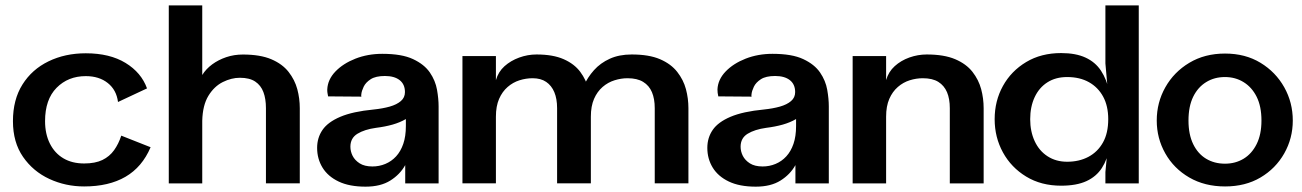

<svg xmlns="http://www.w3.org/2000/svg" viewBox="-20 -680 4830 712"><path d="M292.1 11.4Q223.3 11.4 163.1 -16.4Q102.9 -44.2 65.5 -98.2Q28 -152.2 28 -230.8Q28 -310.5 63.3 -366.6Q98.5 -422.7 159.9 -452.5Q221.3 -482.4 298.1 -482.4Q387 -482.4 445.6 -446.6Q504.1 -410.9 525.2 -352.2L417.6 -301.8Q411.9 -346.5 379.7 -372.1Q347.5 -397.7 298.1 -397.7Q232.5 -397.7 189.8 -354.4Q147.1 -311.1 147.1 -230.8Q147.1 -183.5 164.9 -147.7Q182.8 -111.9 215.1 -92.9Q247.3 -73.8 292.1 -73.8Q333 -73.8 359.7 -86.7Q386.4 -99.7 403.1 -123.1Q419.8 -146.5 429.7 -177L538.5 -134Q507.1 -60.3 445.3 -24.4Q383.5 11.4 292.1 11.4Z M605.9 0V-660H730V-401.9Q744 -424.5 766.9 -441.3Q789.8 -458.1 818.9 -468Q848 -477.8 880.6 -477.8Q945 -477.8 986.1 -460.3Q1027.1 -442.8 1050.2 -413.3Q1073.2 -383.8 1082.5 -349.3Q1091.7 -314.8 1091.7 -278.7V-0.2H966.2V-278.7Q966.2 -313.7 956.8 -338.5Q947.5 -363.4 926.5 -377.5Q905.5 -391.6 869.5 -391.6Q838.3 -391.6 806.2 -375.7Q774.2 -359.7 752.8 -324.7Q731.5 -289.7 730 -232.3V0Z M1335.7 12.2Q1275.5 12.2 1235.8 -6.8Q1196.1 -25.7 1176 -58.4Q1156 -91.1 1156 -131.6Q1156 -169.3 1176 -198.3Q1195.9 -227.3 1242.1 -246.9Q1288.3 -266.5 1365.5 -273.9Q1398.9 -277.3 1425.2 -284.7Q1451.5 -292.2 1466.6 -305.3Q1481.7 -318.3 1481.7 -338.5Q1481.7 -367.2 1462.2 -382.7Q1442.6 -398.2 1407.4 -398.2Q1373.1 -398.2 1354.6 -386.2Q1336.1 -374.2 1328.6 -358.4Q1321.1 -342.6 1319.9 -330.9Q1319.7 -327.7 1319.5 -325.5Q1319.3 -323.3 1320.4 -321.6L1196.7 -322.6Q1195.2 -329.7 1194.3 -335.9Q1193.4 -342.1 1193.6 -348.5Q1195.3 -385.1 1223.8 -414.8Q1252.3 -444.5 1298.1 -462.5Q1343.9 -480.4 1397.7 -480.4Q1470.1 -480.4 1511.7 -460.8Q1553.4 -441.3 1574.1 -411.1Q1594.7 -380.9 1600.6 -347.2Q1606.5 -313.5 1606.5 -285.5V0H1482.7V-67.7Q1463.4 -33 1427.3 -10.4Q1391.2 12.2 1335.7 12.2ZM1361.1 -62.7Q1386.4 -62.7 1409.1 -72.2Q1431.9 -81.7 1448.9 -100.2Q1465.9 -118.7 1475.5 -146.6Q1485.1 -174.5 1485.1 -212.6V-238.5Q1463.1 -225.7 1435.6 -217.9Q1408 -210.1 1374.1 -205.9Q1331.7 -200 1305.5 -184Q1279.4 -168 1279.4 -136Q1279.4 -118.5 1287.6 -102.1Q1295.9 -85.7 1313.8 -74.2Q1331.8 -62.7 1361.1 -62.7Z M1969.6 -478Q2030.7 -478 2070.3 -460.5Q2109.9 -443 2131.8 -413.5Q2153.7 -383.9 2162.4 -349.4Q2171.1 -314.8 2171.1 -278.7V-0.2H2045.9V-278.7Q2045.9 -313.7 2035.6 -338.2Q2025.3 -362.7 2005.4 -376.3Q1985.5 -389.9 1955.1 -389.9Q1930.7 -389.9 1906.5 -382.3Q1882.3 -374.7 1862.5 -357.5Q1842.6 -340.3 1830.8 -313.3Q1819 -286.3 1819 -247.2V-0.2H1694.9V-472H1819V-382.7Q1827.8 -413.8 1850.9 -434.5Q1873.9 -455.1 1905.5 -466.6Q1937 -478 1969.6 -478ZM2322.5 -478Q2386.9 -478 2427.5 -460.5Q2468.2 -443 2491.3 -413.5Q2514.5 -383.9 2523.7 -349.4Q2532.9 -314.8 2532.9 -278.7V-0.2H2408V-278.7Q2408 -313.7 2397.6 -338.2Q2387.3 -362.7 2365.1 -376.3Q2343 -389.9 2307.1 -389.9Q2283.5 -389.9 2259 -382.3Q2234.5 -374.7 2214.6 -357.5Q2194.7 -340.3 2182.9 -313.3Q2171.1 -286.3 2171.1 -247.2L2124.3 -292.9Q2129.3 -327.1 2144.1 -360.2Q2158.9 -393.3 2182.7 -419.8Q2206.5 -446.4 2241.3 -462.2Q2276.1 -478 2322.5 -478Z M2782.7 12.2Q2722.5 12.2 2682.8 -6.8Q2643.1 -25.7 2623 -58.4Q2603 -91.1 2603 -131.6Q2603 -169.3 2623 -198.3Q2642.9 -227.3 2689.1 -246.9Q2735.3 -266.5 2812.5 -273.9Q2845.9 -277.3 2872.2 -284.7Q2898.5 -292.2 2913.6 -305.3Q2928.7 -318.3 2928.7 -338.5Q2928.7 -367.2 2909.2 -382.7Q2889.6 -398.2 2854.4 -398.2Q2820.1 -398.2 2801.6 -386.2Q2783.1 -374.2 2775.6 -358.4Q2768.1 -342.6 2766.9 -330.9Q2766.7 -327.7 2766.5 -325.5Q2766.3 -323.3 2767.4 -321.6L2643.7 -322.6Q2642.2 -329.7 2641.3 -335.9Q2640.4 -342.1 2640.6 -348.5Q2642.3 -385.1 2670.8 -414.8Q2699.3 -444.5 2745.1 -462.5Q2790.9 -480.4 2844.7 -480.4Q2917.1 -480.4 2958.7 -460.8Q3000.4 -441.3 3021.1 -411.1Q3041.7 -380.9 3047.6 -347.2Q3053.5 -313.5 3053.5 -285.5V0H2929.7V-67.7Q2910.4 -33 2874.3 -10.4Q2838.2 12.2 2782.7 12.2ZM2808.1 -62.7Q2833.4 -62.7 2856.1 -72.2Q2878.9 -81.7 2895.9 -100.2Q2912.9 -118.7 2922.5 -146.6Q2932.1 -174.5 2932.1 -212.6V-238.5Q2910.1 -225.7 2882.6 -217.9Q2855 -210.1 2821.1 -205.9Q2778.7 -200 2752.5 -184Q2726.4 -168 2726.4 -136Q2726.4 -118.5 2734.6 -102.1Q2742.9 -85.7 2760.8 -74.2Q2778.8 -62.7 2808.1 -62.7Z M3416.6 -478Q3480.9 -478 3522.1 -460.5Q3563.2 -443 3586.3 -413.5Q3609.3 -383.9 3618.5 -349.4Q3627.7 -314.8 3627.7 -278.7V0H3502.2V-278.7Q3502.2 -313.7 3491.8 -338.2Q3481.3 -362.7 3459.7 -376.3Q3438 -389.9 3402.1 -389.9Q3377.7 -389.9 3353.5 -382.3Q3329.3 -374.7 3309.5 -357.5Q3289.6 -340.3 3277.8 -313.3Q3266 -286.3 3266 -247.2V0H3141.9V-472H3266V-383.1Q3274.9 -413.9 3297.9 -434.7Q3320.8 -455.5 3352.3 -466.8Q3383.9 -478 3416.6 -478Z M4202.9 0H4079.2V-41.9L4097.5 -238L4079.2 -444.9V-660H4202.9ZM3915.1 8.6Q3840.9 8.6 3785.4 -25.2Q3729.9 -58.9 3699.2 -114.9Q3668.5 -170.9 3668.5 -238Q3668.5 -305.7 3699.2 -361.2Q3729.9 -416.7 3785.4 -449.9Q3840.9 -483.2 3915.1 -483.2Q3969.3 -483.2 4005.6 -466.4Q4041.9 -449.7 4062.9 -417.7Q4084 -385.7 4093.7 -340.3Q4103.5 -294.9 4103.5 -238Q4103.5 -181.1 4095.2 -135.2Q4086.9 -89.3 4066.2 -57.2Q4045.5 -25.1 4008.8 -8.3Q3972.1 8.6 3915.1 8.6ZM3937.4 -80.2Q3982 -80.2 4016.4 -98.5Q4050.7 -116.8 4070.2 -151.7Q4089.7 -186.5 4089.7 -238Q4089.7 -286.9 4070.9 -321.5Q4052.1 -356.2 4018.2 -375.2Q3984.2 -394.3 3937.2 -394.3Q3894.7 -394.3 3864 -374.6Q3833.3 -355 3816.8 -319.5Q3800.3 -284 3800.3 -238Q3800.3 -192.6 3816.9 -156.6Q3833.5 -120.6 3864.8 -100.4Q3896 -80.2 3937.4 -80.2Z M4523 11.4Q4447.5 11.4 4390.2 -21.8Q4333 -55 4301.3 -111.1Q4269.6 -167.1 4269.6 -233Q4269.6 -299.9 4301.5 -356.4Q4333.3 -412.9 4390.4 -447.1Q4447.5 -481.4 4522.8 -481.4Q4598.1 -481.4 4654.4 -447.1Q4710.7 -412.9 4742.4 -356.4Q4774.1 -299.9 4774.1 -233Q4774.1 -167.1 4742.4 -111.1Q4710.6 -55 4654.4 -21.8Q4598.3 11.4 4523 11.4ZM4522.7 -73Q4561.2 -73 4591.7 -91.4Q4622.1 -109.8 4640 -145.6Q4657.9 -181.5 4657.9 -233Q4657.9 -285.5 4640.1 -321.1Q4622.3 -356.6 4591.7 -375.4Q4561.2 -394.3 4522.5 -394.3Q4483.2 -394.3 4452.7 -375.4Q4422.1 -356.6 4404.7 -321.1Q4387.3 -285.5 4387.3 -233Q4387.3 -181.5 4404.7 -145.6Q4422.1 -109.8 4452.6 -91.4Q4483.1 -73 4522.7 -73Z"/></svg>

Font: Panamera Thin
Style: Regular
Weight: 100
Designer: Bastien Sozeau
Foundry: NBR — Bastien Sozeau
Version: Version 3.003;gftools[0.9.33]